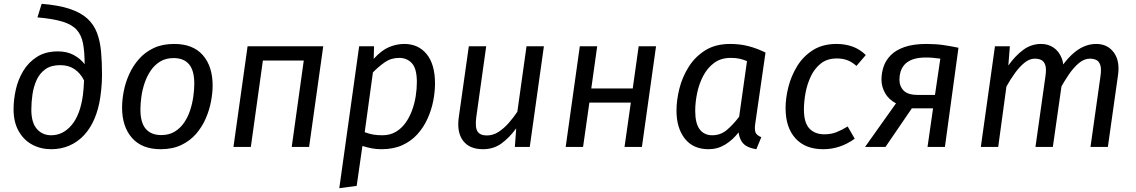

<svg xmlns="http://www.w3.org/2000/svg" viewBox="-20 -769 5945 1005"><path d="M176 -678 198 -749Q287 -742 345 -722.5Q403 -703 437 -672Q471 -641 487.5 -597.5Q504 -554 509 -499Q514 -444 514 -377Q514 -359 513 -340Q512 -321 510 -301Q508 -281 505 -260Q496 -198 474.5 -147.5Q453 -97 420 -61.5Q387 -26 343.5 -7Q300 12 248 12Q193 12 148.5 -12Q104 -36 77.5 -83Q51 -130 51 -197Q51 -248 63 -301Q75 -354 102.5 -399Q130 -444 174.5 -472Q219 -500 283 -500Q331 -500 366 -481Q401 -462 423 -433Q423 -498 414.5 -542Q406 -586 381 -613.5Q356 -641 306.5 -656Q257 -671 176 -678ZM295 -428Q248 -428 218 -407Q188 -386 172 -351Q156 -316 150 -275Q144 -234 144 -195Q144 -127 173 -94Q202 -61 248 -61Q310 -61 355 -114.5Q400 -168 414 -271Q416 -286 417.5 -306.5Q419 -327 420 -348Q401 -386 370 -407Q339 -428 295 -428Z M821 12Q723 12 671 -47Q619 -106 619 -206Q619 -245 627.5 -290Q636 -335 655.5 -379Q675 -423 707 -459.5Q739 -496 784.5 -517.5Q830 -539 892 -539Q990 -539 1041.5 -480.5Q1093 -422 1093 -321Q1093 -283 1084.5 -238Q1076 -193 1057 -149Q1038 -105 1006.5 -68.5Q975 -32 929 -10Q883 12 821 12ZM824 -62Q865 -62 894.5 -80Q924 -98 944 -127.5Q964 -157 975.5 -192.5Q987 -228 992 -264.5Q997 -301 997 -331Q997 -400 969.5 -432.5Q942 -465 889 -465Q848 -465 818.5 -447Q789 -429 769 -399.5Q749 -370 737 -334.5Q725 -299 720 -262.5Q715 -226 715 -196Q715 -127 743 -94.5Q771 -62 824 -62Z M1598 0H1507L1570 -452H1356L1293 0H1202L1276 -527H1672Z M1847 204 1756 216 1860 -527H1938L1936 -461Q1977 -506 2016.5 -522.5Q2056 -539 2096 -539Q2170 -539 2213.5 -485.5Q2257 -432 2257 -332Q2257 -288 2247.5 -240Q2238 -192 2217.5 -147Q2197 -102 2164.5 -66Q2132 -30 2085.5 -9Q2039 12 1977 12Q1950 12 1926 7.5Q1902 3 1877 -5ZM1982 -61Q2021 -61 2051 -78.5Q2081 -96 2102 -125Q2123 -154 2136.5 -190.5Q2150 -227 2156 -265.5Q2162 -304 2162 -339Q2162 -410 2136 -438Q2110 -466 2070 -466Q2027 -466 1994 -443Q1961 -420 1932 -390L1889 -77Q1914 -68 1934 -64.5Q1954 -61 1982 -61Z M2508 12Q2438 12 2404.5 -31.5Q2371 -75 2381 -152L2434 -527H2525L2473 -156Q2466 -102 2479.5 -81Q2493 -60 2528 -60Q2561 -60 2589.5 -78.5Q2618 -97 2643 -125.5Q2668 -154 2688 -184L2736 -527H2827L2753 0H2675L2682 -97Q2645 -47 2604 -17.5Q2563 12 2508 12Z M3340 0H3249L3282 -232H3065L3032 0H2941L3015 -527H3106L3075 -306H3292L3323 -527H3414Z M3802 -539Q3853 -539 3897.5 -527.5Q3942 -516 3987 -494L3933 -120Q3929 -92 3934.5 -76.5Q3940 -61 3965 -51L3939 12Q3913 8 3893 -1.5Q3873 -11 3861.5 -29.5Q3850 -48 3846 -76Q3815 -36 3775.5 -12Q3736 12 3689 12Q3608 12 3564.5 -43.5Q3521 -99 3521 -190Q3521 -244 3536 -304.5Q3551 -365 3584.5 -418.5Q3618 -472 3671.5 -505.5Q3725 -539 3802 -539ZM3804 -466Q3754 -466 3718.5 -440Q3683 -414 3661 -372Q3639 -330 3629 -281.5Q3619 -233 3619 -189Q3619 -123 3642.5 -92Q3666 -61 3708 -61Q3752 -61 3785 -89Q3818 -117 3849 -158L3890 -449Q3869 -458 3849.5 -462Q3830 -466 3804 -466Z M4359 -539Q4403 -539 4441.5 -525.5Q4480 -512 4512 -481L4463 -424Q4439 -445 4415 -454Q4391 -463 4360 -463Q4310 -463 4277 -437Q4244 -411 4224.5 -370Q4205 -329 4196.5 -283Q4188 -237 4188 -196Q4188 -127 4216.5 -96.5Q4245 -66 4295 -66Q4330 -66 4358 -77Q4386 -88 4417 -107L4454 -43Q4415 -15 4374 -1.5Q4333 12 4289 12Q4195 12 4143.5 -45Q4092 -102 4092 -203Q4092 -255 4106.5 -313Q4121 -371 4152.5 -422.5Q4184 -474 4235 -506.5Q4286 -539 4359 -539Z M4830 -539Q4878 -539 4919 -533Q4960 -527 4997 -519L4926 0H4835L4864 -202H4753L4615 0H4508L4670 -228Q4632 -248 4613 -281.5Q4594 -315 4594 -352Q4594 -387 4605 -420Q4616 -453 4642.5 -480Q4669 -507 4715 -523Q4761 -539 4830 -539ZM4827 -468Q4785 -468 4757.5 -458Q4730 -448 4715 -431Q4700 -414 4694 -394Q4688 -374 4688 -353Q4688 -317 4710.5 -294.5Q4733 -272 4785 -272H4874L4902 -462Q4879 -465 4862.5 -466.5Q4846 -468 4827 -468Z M5430 -539Q5466 -539 5494.5 -520Q5523 -501 5537.5 -464Q5552 -427 5544 -372L5491 0H5400L5452 -368Q5458 -408 5451.5 -428Q5445 -448 5430.5 -455Q5416 -462 5397 -462Q5369 -462 5343 -441Q5317 -420 5293 -387Q5269 -354 5248 -316L5205 0H5114L5188 -527H5266L5258 -426Q5294 -477 5336 -508Q5378 -539 5430 -539ZM5718 -539Q5777 -539 5810 -494.5Q5843 -450 5832 -375L5779 0H5688L5740 -368Q5746 -408 5739.5 -428Q5733 -448 5718.5 -455Q5704 -462 5685 -462Q5655 -462 5627 -438.5Q5599 -415 5574 -378Q5549 -341 5527 -301L5533 -415Q5561 -455 5590 -482.5Q5619 -510 5651 -524.5Q5683 -539 5718 -539Z"/></svg>

Font: Fira Sans Variable
Style: Italic
Weight: 397
Italic angle: -8°
Designer: Carrois Corporate & Edenspiekermann AG
Foundry: Carrois Corporate GbR & Edenspiekermann AG
Version: Version 4.202